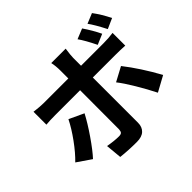

<svg xmlns="http://www.w3.org/2000/svg" viewBox="-198 -1100 1397 1397"><g transform="rotate(-45 500.0 -401.5)"><path d="M984.4 -719.7 905.3 -684.6Q859.4 -774.4 828.1 -816.4L906.2 -848.6Q949.2 -791 984.4 -719.7ZM852.5 -689.5 772.5 -655.3Q729.5 -743.2 697.3 -788.1L776.4 -820.3Q822.3 -752.9 852.5 -689.5ZM239.3 -423.8 352.5 -371.1Q318.4 -305.7 260.3 -221.2Q202.1 -136.7 160.2 -91.8L51.8 -166Q101.6 -213.9 154.8 -287.1Q208 -360.4 239.3 -423.8ZM812.5 -512.7H579.1V-47.9Q579.1 -3.9 552.7 21Q526.4 45.9 474.6 45.9Q387.7 45.9 311.5 37.1L299.8 -86.9Q364.3 -75.2 411.1 -75.2Q430.7 -75.2 438.5 -83Q446.3 -90.8 447.3 -110.4Q448.2 -147.5 448.2 -511.7V-512.7H194.3Q135.7 -512.7 97.7 -508.8V-641.6Q158.2 -633.8 194.3 -633.8H448.2V-713.9Q448.2 -763.7 439.5 -800.8H587.9Q579.1 -739.3 579.1 -713.9V-633.8H811.5Q864.3 -633.8 910.2 -640.6V-509.8Q863.3 -512.7 812.5 -512.7ZM673.8 -368.2 783.2 -426.8Q872.1 -313.5 954.1 -164.1L835.9 -99.6Q801.8 -168 754.9 -246.6Q708 -325.2 673.8 -368.2Z"/></g></svg>

Font: GenEi Gothic M Regular
Style: Bold
Weight: 700
Designer: o_tamon (Modified); [Source Han Sans]
Ryoko NISHIZUKA  (kana & ideographs); Paul D. Hunt (Latin, Greek & Cyrillic); Wenl
Version: Version 1.1a;Original Version 1.004